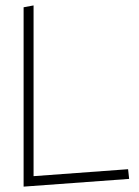

<svg xmlns="http://www.w3.org/2000/svg" viewBox="-20 -696 517 715"><path d="M67.9 -1 460.9 -29.8 457 -65.9 105 -40V-675.8L67.9 -668.9Z"/></svg>

Font: Comic Neue Angular Light
Style: Regular
Weight: 300
Designer: Craig Rozynski
Foundry: Craig Rozynski
Version: Version 2.003